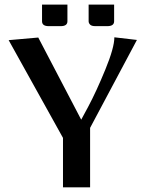

<svg xmlns="http://www.w3.org/2000/svg" viewBox="-20 -803 623 823"><path d="M269 -711.9Q269 -690.9 240.2 -690.9H189Q160.2 -690.9 160.2 -711.9V-783.2H269ZM469.2 -711.9Q469.2 -690.9 439.9 -690.9H389.2Q372.6 -690.9 366.2 -697.5Q359.9 -704.1 359.9 -711.9V-783.2H469.2ZM250 -211.9 17.1 -630.9 144 -642.1 328.1 -290 357.9 -345.2Q393.1 -411.1 431.6 -505.1Q470.2 -599.1 470.2 -643.1L566.9 -631.8L366.2 -254.9V0H250Z"/></svg>

Font: Resagokr
Style: Bold
Weight: 600
Designer: gluk
Foundry: gluk
Version: Version 0.95